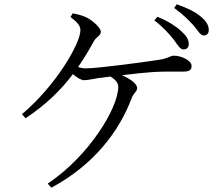

<svg xmlns="http://www.w3.org/2000/svg" viewBox="-20 -828 1040 893"><path d="M928 -663C941 -663 951 -672 951 -688C951 -709 941 -728 915 -750C891 -771 854 -790 802 -808L790 -791C835 -758 857 -735 879 -711C901 -686 911 -663 928 -663ZM833 -598C848 -598 858 -607 858 -623C858 -644 847 -662 821 -685C797 -707 761 -730 712 -750L698 -733C740 -701 765 -672 787 -645C806 -620 817 -598 833 -598ZM371 -455C389 -455 413 -461 438 -465L494 -472C515 -459 530 -444 530 -424C530 -327 396 -104 202 26L219 45C417 -62 534 -216 593 -373C601 -395 618 -402 618 -419C618 -436 589 -461 547 -478C602 -485 659 -491 693 -493C740 -496 801 -495 832 -495C865 -495 871 -505 871 -522C871 -547 823 -569 789 -569C770 -569 764 -556 720 -550C665 -541 436 -510 379 -510C367 -510 356 -512 343 -516C370 -555 394 -595 417 -637C428 -657 449 -662 449 -680C449 -698 414 -730 386 -745C370 -754 345 -761 318 -766L308 -749C339 -725 354 -709 354 -687C354 -627 241 -430 82 -297L99 -278C195 -342 264 -410 319 -483C337 -468 357 -455 371 -455Z"/></svg>

Font: Source Han Serif CN
Style: Regular
Weight: 400
Designer: Ryoko NISHIZUKA 西塚涼子 (kana & ideographs); Frank Grießhammer (Latin, Greek & Cyrillic); Wenlong ZHANG 张文龙 (bopomofo); San
Foundry: Adobe
Version: Version 2.003;hotconv 1.1.1;makeotfexe 2.6.0